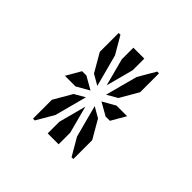

<svg xmlns="http://www.w3.org/2000/svg" viewBox="-164 -1072 1144 1144"><g transform="rotate(45 408.0 -500.0)"><path d="M535 -546H624L571 -454H535L454 -500ZM281 -454H238H192L245 -546H281L362 -500ZM238 -861H253L317 -751L371 -548L305 -586L238 -702ZM362 -763V-861H454V-763L408 -590ZM445 -548 499 -751 563 -861H578V-702L511 -586ZM578 -298V-139H563L499 -249L445 -452L511 -414ZM371 -452 317 -249 253 -139H238V-298L305 -414ZM454 -237V-139H362V-237L408 -410Z"/></g></svg>

Font: DSEG14 Modern Mini
Style: Regular
Weight: 400
Designer: Keshikan(Twitter:@keshinomi_88pro)
Version: Version 0.46